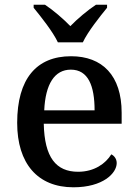

<svg xmlns="http://www.w3.org/2000/svg" viewBox="-20 -786 585 816"><path d="M226 -606H332C353 -651 404 -715 435 -753V-766H388C353 -743 309 -706 279 -675C249 -706 206 -743 171 -766H123V-753C154 -715 205 -651 226 -606ZM292 10C418 10 476 -50 476 -93C476 -112 464 -125 453 -130C429 -91 381 -56 312 -56C218 -56 169 -117 166 -260H497V-307C497 -465 415 -547 282 -547C135 -547 53 -451 53 -264C53 -91 140 10 292 10ZM382 -317H168C173 -429 212 -490 281 -490C355 -490 382 -421 382 -317Z"/></svg>

Font: Noto Serif Malayalam Medium
Style: Regular
Weight: 500
Designer: Indian type Foundry, Jelle Bosma, Monotype Design Team
Foundry: Monotype Imaging Inc.
Version: Version 2.104